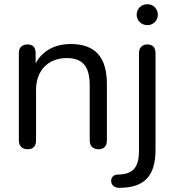

<svg xmlns="http://www.w3.org/2000/svg" viewBox="-20 -705 839 916"><path d="M112 7C139 7 152 -8 152 -35V-277C152 -368 210 -428 298 -428C375 -428 408 -388 408 -298V-35C408 -8 424 7 450 7C476 7 490 -8 490 -35V-303C490 -433 434 -495 317 -495C244 -495 183 -464 150 -403V-452C150 -479 137 -493 112 -493C86 -493 70 -479 70 -452V-35C70 -8 86 7 112 7ZM549 191C666 191 722 138 722 9V-451C722 -478 709 -493 683 -493C659 -493 643 -478 643 -451V15C643 96 613 127 540 128C499 129 499 192 549 191ZM683 -585C711 -585 733 -606 733 -635C733 -663 711 -685 683 -685C655 -685 632 -664 632 -635C632 -606 655 -585 683 -585Z"/></svg>

Font: SN Pro Book
Style: Regular
Weight: 350
Designer: Tobias Whetton
Foundry: Supernotes
Version: Version 1.003;Glyphs 3.3 (3324)